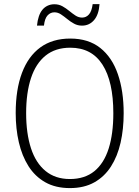

<svg xmlns="http://www.w3.org/2000/svg" viewBox="-20 -914 685 943"><path d="M587.4 -357.9Q587.4 -280.3 572.3 -213.4Q557.1 -146.5 525.1 -96.4Q493.2 -46.4 443.1 -18.3Q393.1 9.8 323.2 9.8Q252.9 9.8 202.4 -18.8Q151.9 -47.4 119.9 -97.9Q87.9 -148.4 72.5 -215.3Q57.1 -282.2 57.1 -358.9Q57.1 -474.1 87.9 -555.9Q118.7 -637.7 178.2 -681.2Q237.8 -724.6 325.2 -724.6Q414.1 -724.6 472.2 -678.7Q530.3 -632.8 558.8 -550Q587.4 -467.3 587.4 -357.9ZM108.4 -358.4Q108.4 -258.8 132.1 -186Q155.8 -113.3 203.9 -74Q252 -34.7 323.2 -34.7Q396 -34.7 443.4 -73.2Q490.7 -111.8 513.7 -184.3Q536.6 -256.8 536.6 -357.9Q536.6 -513.2 483.4 -596.4Q430.2 -679.7 325.2 -679.7Q252 -679.7 203.9 -640.9Q155.8 -602.1 132.1 -530Q108.4 -458 108.4 -358.4ZM161.6 -788.1Q164.1 -813.5 170.7 -833Q177.2 -852.5 188 -865.7Q198.7 -878.9 213.9 -886Q229 -893.1 247.1 -893.1Q269 -893.1 286.6 -883.3Q304.2 -873.5 319.8 -860.6Q335.4 -847.7 350.8 -837.6Q366.2 -827.6 383.3 -827.6Q403.3 -827.6 417 -843.3Q430.7 -858.9 435.1 -893.6H468.8Q465.3 -842.3 441.9 -815.2Q418.5 -788.1 382.8 -788.1Q361.3 -788.1 343.5 -797.9Q325.7 -807.6 310.1 -820.6Q294.4 -833.5 279.3 -843.5Q264.2 -853.5 247.1 -853.5Q228 -853.5 213.9 -838.6Q199.7 -823.7 195.8 -788.1Z"/></svg>

Font: Open Sans SemiCondensed Light
Style: Regular
Weight: 300
Width: 4
Designer: Monotype Design Team
Foundry: Monotype Imaging Inc.
Version: Version 3.000